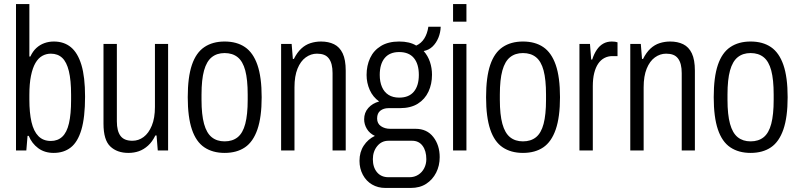

<svg xmlns="http://www.w3.org/2000/svg" viewBox="-20 -743 3946 948"><path d="M245 12Q200 12 168.5 -11.5Q137 -35 122 -72H116L110 0H59V-723H125V-464H130Q142 -490 159.5 -506Q177 -522 199 -530Q221 -538 246 -538Q296 -538 330 -510Q364 -482 382 -422.5Q400 -363 400 -266Q400 -164 382 -103Q364 -42 329.5 -15Q295 12 245 12ZM231 -47Q265 -47 287.5 -68Q310 -89 320.5 -134Q331 -179 331 -250V-275Q331 -347 320 -392Q309 -437 287 -457.5Q265 -478 231 -478Q208 -478 188.5 -467Q169 -456 155 -432Q141 -408 133 -369Q125 -330 125 -274V-252Q125 -186 135.5 -140.5Q146 -95 169.5 -71Q193 -47 231 -47Z M614 12Q558 12 524.5 -20Q491 -52 491 -132V-526H557V-144Q557 -120 561.5 -102Q566 -84 575 -72Q584 -60 598.5 -54Q613 -48 634 -48Q664 -48 689 -66.5Q714 -85 729.5 -122.5Q745 -160 745 -215V-526H810V0H759L753 -74H747Q732 -43 711 -24Q690 -5 666 3.5Q642 12 614 12Z M1089 12Q1030 12 989 -15.5Q948 -43 927.5 -104Q907 -165 907 -263Q907 -362 927.5 -422.5Q948 -483 989 -510.5Q1030 -538 1089 -538Q1149 -538 1189.5 -510.5Q1230 -483 1251 -422.5Q1272 -362 1272 -263Q1272 -165 1251 -104Q1230 -43 1189.5 -15.5Q1149 12 1089 12ZM1089 -45Q1128 -45 1153.5 -65.5Q1179 -86 1191 -131.5Q1203 -177 1203 -250V-276Q1203 -350 1191 -395Q1179 -440 1153.5 -460.5Q1128 -481 1089 -481Q1051 -481 1025.5 -460.5Q1000 -440 987.5 -395Q975 -350 975 -276V-250Q975 -177 987.5 -131.5Q1000 -86 1025.5 -65.5Q1051 -45 1089 -45Z M1368 0V-526H1420L1426 -452H1431Q1447 -484 1467.5 -503Q1488 -522 1513 -530Q1538 -538 1565 -538Q1602 -538 1629.5 -524.5Q1657 -511 1672 -479.5Q1687 -448 1687 -394V0H1622V-382Q1622 -406 1617.5 -424Q1613 -442 1603.5 -454.5Q1594 -467 1579.5 -472.5Q1565 -478 1545 -478Q1515 -478 1489.5 -459.5Q1464 -441 1449 -404Q1434 -367 1434 -312V0Z M1883 185Q1846 185 1817 168Q1788 151 1771.5 120Q1755 89 1755 51Q1755 8 1776 -24Q1797 -56 1831 -72Q1805 -84 1791.5 -106.5Q1778 -129 1778 -154Q1778 -187 1798.5 -210Q1819 -233 1852 -242Q1821 -264 1805.5 -299Q1790 -334 1790 -373Q1790 -419 1807.5 -456.5Q1825 -494 1861 -516Q1897 -538 1951 -538Q1977 -538 1998 -533Q2019 -528 2035 -518Q2060 -529 2075 -553Q2090 -577 2095 -611H2156Q2155 -582 2144.5 -556.5Q2134 -531 2116 -513.5Q2098 -496 2072 -491Q2093 -467 2103 -437Q2113 -407 2113 -374Q2113 -328 2095.5 -290.5Q2078 -253 2043 -231Q2008 -209 1954 -209H1898Q1874 -209 1858 -196.5Q1842 -184 1842 -158Q1842 -133 1861 -120Q1880 -107 1907 -107H2032Q2088 -107 2119.5 -66.5Q2151 -26 2151 33Q2151 75 2133.5 109.5Q2116 144 2084.5 164.5Q2053 185 2008 185ZM1898 132H2002Q2026 132 2045 120Q2064 108 2074.5 87.5Q2085 67 2085 43Q2085 2 2066.5 -23Q2048 -48 2015 -48H1898Q1864 -48 1842.5 -21.5Q1821 5 1821 43Q1821 83 1841.5 107.5Q1862 132 1898 132ZM1951 -261Q1999 -261 2023.5 -290.5Q2048 -320 2048 -373Q2048 -427 2023.5 -456.5Q1999 -486 1951 -486Q1904 -486 1879.5 -456.5Q1855 -427 1855 -373Q1855 -339 1866 -313.5Q1877 -288 1898.5 -274.5Q1920 -261 1951 -261Z M2217 -636V-723H2283V-636ZM2217 0V-526H2283V0Z M2562 12Q2503 12 2462 -15.5Q2421 -43 2400.5 -104Q2380 -165 2380 -263Q2380 -362 2400.5 -422.5Q2421 -483 2462 -510.5Q2503 -538 2562 -538Q2622 -538 2662.5 -510.5Q2703 -483 2724 -422.5Q2745 -362 2745 -263Q2745 -165 2724 -104Q2703 -43 2662.5 -15.5Q2622 12 2562 12ZM2562 -45Q2601 -45 2626.5 -65.5Q2652 -86 2664 -131.5Q2676 -177 2676 -250V-276Q2676 -350 2664 -395Q2652 -440 2626.5 -460.5Q2601 -481 2562 -481Q2524 -481 2498.5 -460.5Q2473 -440 2460.5 -395Q2448 -350 2448 -276V-250Q2448 -177 2460.5 -131.5Q2473 -86 2498.5 -65.5Q2524 -45 2562 -45Z M2841 0V-526H2893L2899 -449H2904Q2913 -477 2926.5 -497Q2940 -517 2958.5 -527.5Q2977 -538 3001 -538Q3010 -538 3017 -537Q3024 -536 3029 -534V-466H3003Q2982 -466 2964 -456.5Q2946 -447 2933.5 -428.5Q2921 -410 2914 -382.5Q2907 -355 2907 -317V0Z M3092 0V-526H3144L3150 -452H3155Q3171 -484 3191.5 -503Q3212 -522 3237 -530Q3262 -538 3289 -538Q3326 -538 3353.5 -524.5Q3381 -511 3396 -479.5Q3411 -448 3411 -394V0H3346V-382Q3346 -406 3341.5 -424Q3337 -442 3327.5 -454.5Q3318 -467 3303.5 -472.5Q3289 -478 3269 -478Q3239 -478 3213.5 -459.5Q3188 -441 3173 -404Q3158 -367 3158 -312V0Z M3686 12Q3627 12 3586 -15.5Q3545 -43 3524.5 -104Q3504 -165 3504 -263Q3504 -362 3524.5 -422.5Q3545 -483 3586 -510.5Q3627 -538 3686 -538Q3746 -538 3786.5 -510.5Q3827 -483 3848 -422.5Q3869 -362 3869 -263Q3869 -165 3848 -104Q3827 -43 3786.5 -15.5Q3746 12 3686 12ZM3686 -45Q3725 -45 3750.5 -65.5Q3776 -86 3788 -131.5Q3800 -177 3800 -250V-276Q3800 -350 3788 -395Q3776 -440 3750.5 -460.5Q3725 -481 3686 -481Q3648 -481 3622.5 -460.5Q3597 -440 3584.5 -395Q3572 -350 3572 -276V-250Q3572 -177 3584.5 -131.5Q3597 -86 3622.5 -65.5Q3648 -45 3686 -45Z"/></svg>

Font: Archivo Condensed Light
Style: Regular
Weight: 300
Width: 3
Designer: Hector Gatti
Foundry: Omnibus-Type
Version: Version 2.001